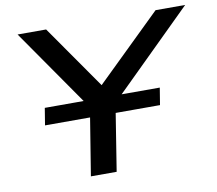

<svg xmlns="http://www.w3.org/2000/svg" viewBox="-78 -796 1002 888"><g transform="rotate(-10 423.0 -352.5)"><path d="M279 0 337 -358 349 -288 59 -705H193L408 -397H391L707 -705H846L423 -288L457 -358L400 0ZM111 -269 124 -349H664L651 -269Z"/></g></svg>

Font: Nunito Sans 10pt Expanded SemiBold
Style: Italic
Weight: 600
Width: 7
Italic angle: -9°
Designer: Vernon Adams
Foundry: Vernon Adams
Version: Version 3.101;gftools[0.9.27]